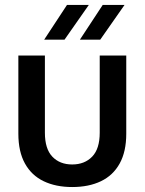

<svg xmlns="http://www.w3.org/2000/svg" viewBox="-20 -742 583 774"><path d="M271 12Q205 12 156 -11.5Q107 -35 80.5 -83Q54 -131 54 -203V-518H161V-207Q161 -142 191 -110.5Q221 -79 271 -79Q321 -79 351.5 -110.5Q382 -142 382 -207V-518H489V-203Q489 -131 462.5 -83Q436 -35 387 -11.5Q338 12 271 12ZM250 -722H338L240 -582H158ZM394 -722H482L384 -582H302Z"/></svg>

Font: TikTok Sans 24pt Medium
Style: Regular
Weight: 500
Version: Version 4.000